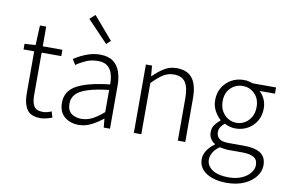

<svg xmlns="http://www.w3.org/2000/svg" viewBox="-103 -1030 2217 1474"><g transform="rotate(10 1005.5 -293.5)"><path d="M250 13.2Q171.4 13.2 142.1 -32.2Q112.8 -77.6 112.8 -151.9V-483.9H29.8V-527.8L115.2 -533.2L122.1 -687H170.9V-533.2H324.2V-483.9H170.9V-147.9Q170.9 -97.7 188.7 -67.4Q206.5 -37.1 259.8 -37.1Q274.9 -37.1 292.7 -41.7Q310.5 -46.4 325.2 -53.2L338.9 -6.8Q315.9 1.5 292 7.3Q268.1 13.2 250 13.2Z M545.9 13.2Q481.4 13.2 436.3 -23.2Q391.1 -59.6 391.1 -133.8Q391.1 -222.7 472.9 -268.8Q554.7 -314.9 731 -335Q731.9 -374.5 722.4 -411.4Q712.9 -448.2 686.3 -472.2Q659.7 -496.1 608.9 -496.1Q556.6 -496.1 512.7 -476.1Q468.8 -456.1 440.9 -435.1L415 -477.1Q435.5 -491.2 466.3 -507.3Q497.1 -523.4 535.4 -535.2Q573.7 -546.9 617.2 -546.9Q680.7 -546.9 718.3 -519.3Q755.9 -491.7 772.5 -444.3Q789.1 -397 789.1 -337.9V0H740.2L733.9 -67.9H731.9Q691.4 -35.2 644.3 -11Q597.2 13.2 545.9 13.2ZM558.1 -36.1Q602.5 -36.1 643.3 -56.9Q684.1 -77.6 731 -119.1V-292Q626 -279.8 564.2 -259.3Q502.4 -238.8 475.8 -208.5Q449.2 -178.2 449.2 -137.2Q449.2 -82 481.4 -59.1Q513.7 -36.1 558.1 -36.1ZM647 -634.8 486.3 -803.2 528.3 -840.8 679.2 -665Z M975.1 0V-533.2H1022.9L1029.8 -452.1H1032.2Q1072.3 -491.7 1115.7 -519.3Q1159.2 -546.9 1213.9 -546.9Q1297.4 -546.9 1336.7 -495.4Q1376 -443.8 1376 -340.8V0H1317.9V-333Q1317.9 -416 1290.3 -455.6Q1262.7 -495.1 1201.2 -495.1Q1154.3 -495.1 1116.9 -470.9Q1079.6 -446.8 1033.2 -398.9V0Z M1742.7 253.9Q1643.1 253.9 1583 214.6Q1522.9 175.3 1522.9 107.9Q1522.9 72.8 1544.4 39.3Q1565.9 5.9 1602.5 -19V-23.9Q1582.5 -36.1 1568.6 -57.4Q1554.7 -78.6 1554.7 -109.9Q1554.7 -144.5 1575.2 -169.9Q1595.7 -195.3 1613.8 -209V-212.9Q1588.4 -233.9 1567.1 -272Q1545.9 -310.1 1545.9 -357.9Q1545.9 -413.6 1571.8 -456.1Q1597.7 -498.5 1640.9 -522.7Q1684.1 -546.9 1736.8 -546.9Q1758.3 -546.9 1776.6 -542.5Q1794.9 -538.1 1807.6 -533.2H1989.7V-484.9H1869.6Q1893.6 -463.9 1909.2 -430.7Q1924.8 -397.5 1924.8 -356.9Q1924.8 -301.8 1899.7 -259.5Q1874.5 -217.3 1831.8 -193.1Q1789.1 -168.9 1736.8 -168.9Q1714.8 -168.9 1691.9 -174.8Q1668.9 -180.7 1650.9 -190.9Q1634.3 -177.7 1621.6 -160.2Q1608.9 -142.6 1608.9 -117.2Q1608.9 -88.4 1629.9 -69.1Q1650.9 -49.8 1709 -49.8H1820.8Q1911.6 -49.8 1955.1 -20.3Q1998.5 9.3 1998.5 73.2Q1998.5 119.6 1967 160.9Q1935.5 202.1 1878.2 228Q1820.8 253.9 1742.7 253.9ZM1736.8 -212.9Q1772 -212.9 1802 -231Q1832 -249 1850.3 -281.7Q1868.7 -314.5 1868.7 -357.9Q1868.7 -423.8 1829.8 -461.9Q1791 -500 1736.8 -500Q1682.1 -500 1643.1 -461.9Q1604 -423.8 1604 -357.9Q1604 -314.5 1622.3 -281.7Q1640.6 -249 1670.9 -231Q1701.2 -212.9 1736.8 -212.9ZM1750 210Q1807.6 210 1850.6 191.2Q1893.6 172.4 1917.2 142.6Q1940.9 112.8 1940.9 81.1Q1940.9 38.1 1909.9 20.5Q1878.9 2.9 1819.8 2.9H1710.9Q1701.7 2.9 1682.9 0.7Q1664.1 -1.5 1643.6 -5.9Q1609.4 18.1 1593.5 46.1Q1577.6 74.2 1577.6 101.1Q1577.6 149.9 1622.8 179.9Q1668 210 1750 210Z"/></g></svg>

Font: Source Han Sans CN Light
Style: Regular
Weight: 300
Designer: Ryoko NISHIZUKA  (kana, bopomofo & ideographs); Paul D. Hunt (Latin, Greek & Cyrillic); Sandoll Communications , Soo-you
Foundry: Adobe
Version: Version 2.000;hotconv 1.0.107;makeotfexe 2.5.65593